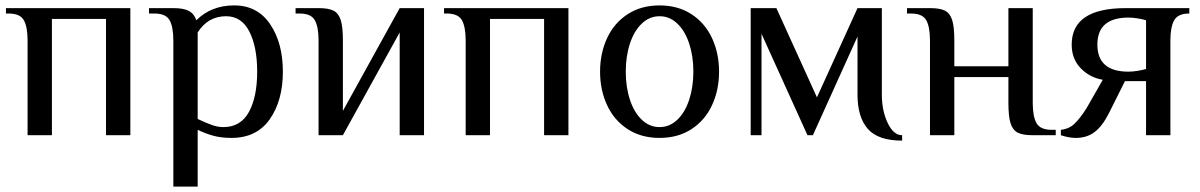

<svg xmlns="http://www.w3.org/2000/svg" viewBox="-20 -500 4436 710"><path d="M82 -350Q82 -401 68 -425.5Q54 -450 12 -450H2V-470H462V0H372V-430H172V0H82Z M621 -350Q621 -401 607 -425.5Q593 -450 551 -450H531V-470H621Q659 -470 678.5 -459.5Q698 -449 706 -425Q761 -480 846 -480Q932 -480 979 -410.5Q1026 -341 1026 -235Q1026 -128 977.5 -59Q929 10 836 10Q798 10 769 2Q740 -6 711 -20V190H621ZM931 -235Q931 -327 902 -383.5Q873 -440 816 -440Q749 -440 711 -380V-60Q741 -46 763 -38Q785 -30 806 -30Q870 -30 900.5 -86Q931 -142 931 -235Z M1158 -350Q1158 -401 1144 -425.5Q1130 -450 1088 -450H1073V-470H1158Q1195 -470 1213.5 -460.5Q1232 -451 1240 -426Q1248 -401 1248 -350V-90L1458 -470H1548V0H1458V-380L1248 0H1158Z M1702 -350Q1702 -401 1688 -425.5Q1674 -450 1632 -450H1622V-470H2082V0H1992V-430H1792V0H1702Z M2199 -235Q2199 -303 2225 -359Q2251 -415 2301 -447.5Q2351 -480 2419 -480Q2487 -480 2537 -447.5Q2587 -415 2613 -359Q2639 -303 2639 -235Q2639 -167 2613 -111Q2587 -55 2537 -22.5Q2487 10 2419 10Q2351 10 2301 -22.5Q2251 -55 2225 -111Q2199 -167 2199 -235ZM2544 -235Q2544 -292 2528.5 -339Q2513 -386 2484.5 -413Q2456 -440 2419 -440Q2382 -440 2353.5 -413Q2325 -386 2309.5 -339Q2294 -292 2294 -235Q2294 -178 2309.5 -131Q2325 -84 2353.5 -57Q2382 -30 2419 -30Q2456 -30 2484.5 -57Q2513 -84 2528.5 -131Q2544 -178 2544 -235Z M3151 -150V-365L2986 0H2966L2796 -375V0H2756V-470H2851L3001 -140L3151 -470H3241V-150Q3241 -91 3262.5 -45.5Q3284 0 3316 0V20Q3227 20 3189 -23.5Q3151 -67 3151 -150Z M3419 -350Q3419 -401 3405 -425.5Q3391 -450 3349 -450H3334V-470H3419Q3456 -470 3474.5 -460.5Q3493 -451 3501 -426Q3509 -401 3509 -350V-255H3709V-470H3799V-120Q3799 -69 3813 -44.5Q3827 -20 3869 -20H3884V0H3799Q3762 0 3743.5 -9.5Q3725 -19 3717 -44Q3709 -69 3709 -120V-215H3509V0H3419Z M3903 0V-20Q3934 -23 3955 -44Q3976 -65 3998 -100L4058 -205Q4010 -213 3976.5 -247.5Q3943 -282 3943 -335Q3943 -470 4143 -470H4378V-450H4374Q4335 -449 4321.5 -424Q4308 -399 4308 -350V0H4218V-200H4140L4080 -80Q4056 -33 4027.5 -11.5Q3999 10 3958 10Q3933 10 3903 0ZM4218 -245V-425Q4206 -429 4187 -432Q4168 -435 4153 -435Q4038 -435 4038 -335Q4038 -235 4153 -235Q4168 -235 4187 -238Q4206 -241 4218 -245Z"/></svg>

Font: El Messiri
Style: Regular
Weight: 400
Designer: Mohamed Gaber
Foundry: Kief Type Foundry
Version: Version 2.006